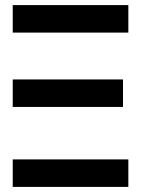

<svg xmlns="http://www.w3.org/2000/svg" viewBox="-20 -734 554 754"><path d="M463 -314H30V-422H463ZM30 -108H484V0H30ZM30 -714H484V-606H30Z"/></svg>

Font: Non Bureau Medium
Style: Regular
Weight: 500
Designer: Jona Saucedo
Foundry: Non Foundry
Version: Version 1.000; ttfautohint (v1.8.4)